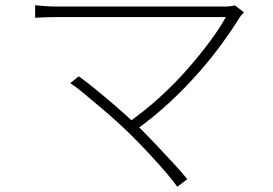

<svg xmlns="http://www.w3.org/2000/svg" viewBox="-20 -684 1040 732"><path d="M910 -637Q905 -632 900 -626Q895 -620 892 -615Q865 -571 826.5 -518Q788 -465 738.5 -408.5Q689 -352 628 -295Q567 -238 494 -186L462 -212Q531 -260 591 -315Q651 -370 700 -426.5Q749 -483 785 -532.5Q821 -582 841 -619Q821 -619 780 -619Q739 -619 683 -619Q627 -619 566 -619Q505 -619 444.5 -619Q384 -619 333 -619Q282 -619 248 -619Q214 -619 205 -619Q186 -619 169 -618.5Q152 -618 137.5 -617.5Q123 -617 114 -616V-664Q128 -663 142.5 -661.5Q157 -660 172.5 -659.5Q188 -659 205 -659Q214 -659 247.5 -659Q281 -659 331 -659Q381 -659 440 -659Q499 -659 560 -659Q621 -659 676 -659Q731 -659 772.5 -659Q814 -659 834 -659Q864 -659 875 -664ZM483 -166Q460 -189 427.5 -218.5Q395 -248 360.5 -277Q326 -306 296.5 -330.5Q267 -355 248 -367L280 -393Q295 -383 324 -360Q353 -337 388 -307.5Q423 -278 457 -247.5Q491 -217 517 -192Q547 -162 580.5 -126.5Q614 -91 644 -58.5Q674 -26 694 -1L656 28Q640 5 611 -28.5Q582 -62 548.5 -98Q515 -134 483 -166Z"/></svg>

Font: Noto Sans TC ExtraLight
Style: Regular
Weight: 250
Designer: Ryoko NISHIZUKA  (kana, bopomofo & ideographs); Paul D. Hunt (Latin, Greek & Cyrillic); Sandoll Communications , Soo-you
Foundry: Adobe
Version: Version 2.004-H2;hotconv 1.0.118;makeotfexe 2.5.65603